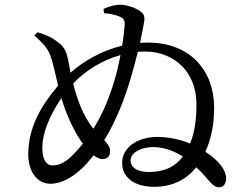

<svg xmlns="http://www.w3.org/2000/svg" viewBox="-20 -796 1040 816"><path d="M418 -120C439 -121 448 -135 448 -154C448 -170 437 -186 423 -200C474 -283 511 -378 540 -479C549 -511 558 -544 566 -576L597 -577C726 -576 815 -485 815 -353C815 -282 806 -231 788 -186C749 -202 701 -214 648 -214C568 -214 499 -172 499 -103C499 -49 542 -2 636 -2C717 -2 776 -37 814 -85C838 -63 857 -41 874 -21C889 -6 897 0 913 0C928 0 941 -14 941 -38C941 -69 917 -109 853 -151C878 -207 890 -266 890 -339C890 -494 790 -615 609 -615L575 -614C584 -656 591 -691 593 -706C596 -729 590 -738 575 -749C556 -763 522 -774 496 -776C474 -777 446 -770 420 -758L422 -740C447 -738 471 -733 487 -726C504 -719 511 -711 510 -691C508 -667 505 -635 499 -602C409 -580 332 -534 280 -487L271 -534C263 -578 253 -595 230 -614C208 -632 181 -647 139 -659L126 -645C159 -615 180 -596 194 -560C205 -532 212 -493 227 -432C157 -350 100 -256 100 -139C100 -73 134 -15 194 -15C242 -15 290 -44 328 -80C346 -97 362 -116 378 -136C392 -125 406 -119 418 -120ZM492 -562C485 -524 476 -485 466 -453C448 -391 420 -318 377 -249C333 -303 308 -373 291 -441C342 -495 413 -540 492 -562ZM757 -131C726 -89 681 -65 612 -65C556 -65 535 -89 535 -114C535 -148 581 -171 630 -171C670 -171 714 -158 757 -131ZM332 -185C318 -168 303 -151 287 -135C255 -103 228 -93 202 -93C178 -93 160 -116 160 -168C160 -224 185 -297 241 -379C264 -302 297 -234 332 -185Z"/></svg>

Font: Source Han Serif SC Medium
Style: Regular
Weight: 500
Designer: Ryoko NISHIZUKA 西塚涼子 (kana & ideographs); Frank Grießhammer (Latin, Greek & Cyrillic); Wenlong ZHANG 张文龙 (bopomofo); San
Foundry: Adobe
Version: Version 2.003;hotconv 1.1.1;makeotfexe 2.6.0